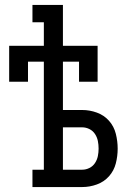

<svg xmlns="http://www.w3.org/2000/svg" viewBox="-20 -755 540 775"><path d="M111 0V-70H157V-506H93V-425H17V-570H157V-665H111V-735H234V-570H374V-425H299V-506H234V-311H312Q342 -311 371 -300.5Q400 -290 420 -267.5Q440 -245 447.5 -215Q455 -185 455 -155Q455 -125 447.5 -95.5Q440 -66 420 -43.5Q400 -21 371 -10.5Q342 0 312 0ZM312 -70Q327 -70 341 -77Q355 -84 363.5 -97Q372 -110 375 -125Q378 -140 378 -155Q378 -171 375 -186Q372 -201 363.5 -214Q355 -227 341 -234Q327 -241 312 -241H234V-70Z"/></svg>

Font: Iosevka Curly Slab
Style: Regular
Weight: 400
Monospace: yes
Designer: Belleve Invis
Foundry: Belleve Invis
Version: Version 22.1.2; ttfautohint (v1.8.4)